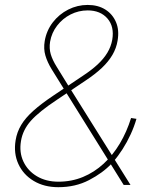

<svg xmlns="http://www.w3.org/2000/svg" viewBox="-20 -757 654 786"><path d="M218.8 9.3Q160.6 9.3 117.9 -16.4Q75.2 -42 55.2 -85.7Q35.2 -129.4 43.9 -182.6Q49.3 -216.3 66.7 -245.4Q84 -274.4 116.5 -303.5Q148.9 -332.5 199.2 -366.2L319.3 -446.8Q355 -470.2 379.9 -493.4Q404.8 -516.6 419.7 -541.5Q434.6 -566.4 439.5 -594.2Q448.7 -647.9 419.9 -681.2Q391.1 -714.4 338.9 -714.4Q301.8 -714.4 269 -697.8Q236.3 -681.2 213.9 -652.1Q191.4 -623 185.1 -586.4Q180.7 -559.1 187.7 -535.2Q194.8 -511.2 212.2 -483.4Q229.5 -455.6 254.4 -415L514.2 0H486.3L235.4 -402.8Q210 -443.4 191.9 -472.9Q173.8 -502.4 165.8 -529.8Q157.7 -557.1 163.1 -589.4Q170.4 -631.8 196 -665.3Q221.7 -698.7 259.3 -717.8Q296.9 -736.8 338.9 -736.8Q381.3 -736.8 411.1 -718Q440.9 -699.2 454.8 -666.5Q468.8 -633.8 461.4 -590.8Q456.5 -560.1 440.4 -532.5Q424.3 -504.9 397.2 -479.2Q370.1 -453.6 331.1 -427.7L211.9 -347.7Q139.6 -299.8 106.4 -262.5Q73.2 -225.1 65.9 -179.7Q58.1 -133.3 75.9 -95.5Q93.8 -57.6 131.1 -35.4Q168.5 -13.2 219.2 -13.2Q272.9 -13.2 319.6 -32.5Q366.2 -51.8 404.3 -86.9Q442.4 -122.1 470.7 -169.7Q499 -217.3 516.6 -273.9L538.6 -270.5Q529.3 -238.3 514.6 -206.5Q500 -174.8 481.9 -146.5Q463.9 -118.2 443.4 -94.7L436 -86.4Q400.4 -48.8 344.7 -19.8Q289.1 9.3 218.8 9.3Z"/></svg>

Font: Inter 17pt Thin
Style: Italic
Weight: 250
Italic angle: -9.3988°
Version: Version 4.001;git-66647c0bb